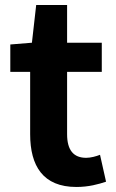

<svg xmlns="http://www.w3.org/2000/svg" viewBox="-20 -730 460 764"><path d="M284 14C333 14 372 3 402 -7L378 -114C363 -108 341 -102 323 -102C273 -102 247 -132 247 -196V-444H385V-560H247V-710H124L107 -560L21 -553V-444H100V-196C100 -70 151 14 284 14Z"/></svg>

Font: Noto Sans CJK JP Bold
Style: Regular
Weight: 700
Designer: Ryoko NISHIZUKA (kana & ideographs); Paul D. Hunt (Latin, Greek & Cyrillic); Wenlong ZHANG (bopomofo); Sandoll Communica
Foundry: Adobe Systems Incorporated
Version: Version 1.004;PS 1.004;hotconv 1.0.82;makeotf.lib2.5.63406